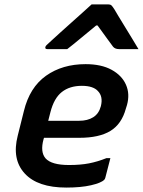

<svg xmlns="http://www.w3.org/2000/svg" viewBox="-20 -837 646 868"><path d="M367 -547Q438 -547 484.5 -521.5Q531 -496 549.5 -454Q568 -412 554 -362L549 -346Q530 -276 479 -245Q428 -214 339 -214H179L177 -208Q161 -150 186 -121Q213 -91 292 -91Q344 -91 382.5 -98.5Q421 -106 461 -122H479Q468 -77 456 -33Q455 -30 454 -28Q453 -26 451 -24Q437 -10 391.5 0.5Q346 11 280 11Q150 11 91.5 -53Q33 -117 60 -223L88 -335Q114 -442 188 -494.5Q262 -547 367 -547ZM350 -449Q295 -449 259.5 -421Q224 -393 208 -330L198 -291H338Q376 -291 401.5 -307Q427 -323 436 -357Q447 -401 422 -426Q412 -437 394 -443Q376 -449 350 -449ZM394 -817H471Q479 -817 483.5 -813Q488 -809 497 -795Q502 -786 514.5 -765.5Q527 -745 543.5 -718Q560 -691 576.5 -664Q593 -637 606 -615H518Q500 -615 491 -626Q484 -636 466 -660Q448 -684 421 -722H415Q371 -686 340.5 -660.5Q310 -635 284 -615H194Q183 -615 185 -624Q186 -629 190.5 -633Q195 -637 211 -652Q226 -666 251 -688.5Q276 -711 304 -736Q332 -761 356.5 -783Q381 -805 394 -817Z"/></svg>

Font: Recursive Mn Lnr St SmB
Style: Italic
Weight: 600
Italic angle: -15°
Monospace: yes
Version: Version 1.079;hotconv 1.0.112;makeotfexe 2.5.65598; ttfautoh